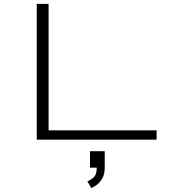

<svg xmlns="http://www.w3.org/2000/svg" viewBox="-20 -720 940 990"><path d="M169.5 0V-700H230.5V-48H787.5V0ZM444 144.5V59.5H520V144.5Q520 177.5 507.8 199.2Q495.5 221 479.2 233Q463 245 450.5 249.5L430.5 214.5Q444 210.5 461.5 195.8Q479 181 479 144.5Z"/></svg>

Font: Trispace Expanded ExtraLight
Style: Regular
Weight: 200
Width: 7
Designer: Tyler Finck
Foundry: Etcetera Type Company
Version: Version 1.210; ttfautohint (v1.8.3)